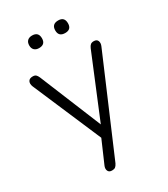

<svg xmlns="http://www.w3.org/2000/svg" viewBox="-212 -790 942 1074"><g transform="rotate(-30 259.0 -253.0)"><path d="M344 -611Q302 -611 302 -651Q302 -692 344 -692Q384 -692 384 -651Q384 -611 344 -611ZM175 -611Q156 -611 145 -621.5Q134 -632 134 -651Q134 -671 145 -681.5Q156 -692 175 -692Q216 -692 216 -651Q216 -611 175 -611ZM186 186Q167 186 161 172Q155 158 163 140L225 -3L36 -444Q28 -464 35 -478Q42 -492 64 -492Q77 -492 84 -486Q91 -480 97 -466L260 -69L424 -466Q430 -480 437.5 -486Q445 -492 458 -492Q478 -492 483.5 -477.5Q489 -463 481 -445L222 161Q215 175 207.5 180.5Q200 186 186 186Z"/></g></svg>

Font: Chiron GoRound TC L
Style: Regular
Weight: 300
Designer: Ryoko NISHIZUKA 西塚涼子 (kana, bopomofo & ideographs); Paul D. Hunt (Latin, Greek & Cyrillic); Sandoll Communications 산돌커뮤니
Foundry: Adobe
Version: Version 1.000;hotconv 1.1.1;makeotfexe 2.6.0